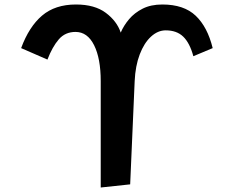

<svg xmlns="http://www.w3.org/2000/svg" viewBox="-20 -821 1040 854"><path d="M428 13V-460Q428 -561 398.5 -620Q369 -679 316 -679Q270 -679 241.5 -646Q213 -613 191 -556L74 -607Q109 -702 167 -751.5Q225 -801 318 -801Q401 -801 450.5 -764Q500 -727 517 -676Q530 -707 554 -735.5Q578 -764 614.5 -782.5Q651 -801 702 -801Q798 -801 850.5 -751Q903 -701 926 -607L840 -571Q824 -630 795 -658Q766 -686 717 -686Q682 -686 651.5 -658Q621 -630 601.5 -579Q582 -528 579 -460L559 -1Z"/></svg>

Font: RocknRoll One
Style: Regular
Weight: 400
Designer: Fontworks Inc.
Foundry: Fontworks Inc.
Version: Version 1.100